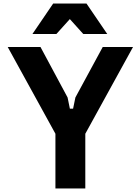

<svg xmlns="http://www.w3.org/2000/svg" viewBox="-20 -1066 790 1086"><path d="M209.1 -800 362.3 -514.6 375.2 -451.4H393.4L406.4 -514.6L561 -800H732.3L462.5 -309.4V0H293.5V-309.4L23.7 -800ZM163.4 -873.7 280.7 -1045.9H469.3L586.6 -873.7H451L326.4 -1012H423.6L299 -873.7Z"/></svg>

Font: Martian Mono SemiExpanded
Style: Regular
Weight: 400
Width: 6
Monospace: yes
Designer: Roman Shamin
Foundry: Evil Martians
Version: Version 1.000